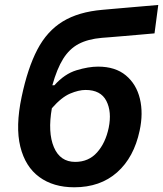

<svg xmlns="http://www.w3.org/2000/svg" viewBox="-20 -762 674 794"><path d="M287 12.5Q200.5 12.5 142.5 -30Q84.5 -72.5 64 -155.5Q43.5 -238.5 69.5 -361.5Q94.5 -480.5 134.5 -557Q174.5 -633.5 239.5 -673.2Q304.5 -713 404.5 -721.5Q416 -722.5 444 -725Q472 -727.5 507.2 -730.5Q542.5 -733.5 576.5 -736.5Q610.5 -739.5 634.5 -741.5L619 -624Q596 -622 562.8 -619Q529.5 -616 495.8 -613.2Q462 -610.5 435.8 -608.2Q409.5 -606 401 -605.5Q343.5 -600.5 305.2 -580.2Q267 -560 241.2 -518.8Q215.5 -477.5 196.5 -409.5H205Q247 -456.5 296.5 -471.5Q346 -486.5 385.5 -486.5Q457 -486.5 500.5 -450.2Q544 -414 558.5 -353.8Q573 -293.5 557.5 -222Q534 -111 464.2 -49.2Q394.5 12.5 287 12.5ZM334 -390Q305.5 -390 270 -375Q234.5 -360 194.5 -314.5Q177 -214.5 202.8 -153.5Q228.5 -92.5 291 -92.5Q346.5 -92.5 381.5 -131.8Q416.5 -171 429.5 -233.5Q443 -299.5 419.8 -344.8Q396.5 -390 334 -390Z"/></svg>

Font: Commissioner SemiBold
Style: Italic
Weight: 600
Italic angle: -12°
Designer: Kostas Bartsokas
Foundry: Kostas Bartsokas
Version: Version 1.000; ttfautohint (v1.8.3)